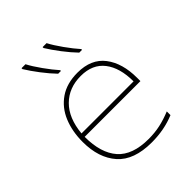

<svg xmlns="http://www.w3.org/2000/svg" viewBox="-215 -893 1030 1030"><g transform="rotate(-45 300.0 -378.0)"><path d="M75 -254Q75 -334 101.5 -398Q128 -462 182.5 -499.5Q237 -537 318 -537Q422 -537 473.5 -469.5Q525 -402 525 -291V-266H102Q102 -143 158.5 -79Q215 -15 337 -15Q384 -15 425 -24Q466 -33 510 -51V-23Q431 10 336 10Q201 10 138 -61.5Q75 -133 75 -254ZM498 -291Q498 -394 452.5 -453Q407 -512 318 -512Q228 -512 170.5 -455Q113 -398 103 -291ZM123 -759V-766H153Q170 -733 202.5 -687.5Q235 -642 262 -612V-606H241Q210 -638 177.5 -680.5Q145 -723 123 -759ZM283 -759V-766H313Q330 -733 362.5 -687.5Q395 -642 422 -612V-606H401Q370 -638 337.5 -680.5Q305 -723 283 -759Z"/></g></svg>

Font: Noto Sans Mono UI Thin
Style: Regular
Weight: 250
Monospace: yes
Designer: Monotype Design team
Foundry: Monotype Imaging Inc.
Version: Version 1.000